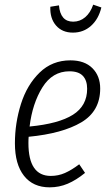

<svg xmlns="http://www.w3.org/2000/svg" viewBox="-20 -793 471 824"><path d="M103 -206Q102 -197 102 -179Q102 -38 198 -38Q230 -38 258.5 -50.5Q287 -63 320 -88L345 -51Q307 -20 270.5 -4.5Q234 11 193 11Q122 11 83 -38.5Q44 -88 44 -178Q44 -265 70 -347Q96 -429 150 -481.5Q204 -534 282 -534Q343 -534 376.5 -500.5Q410 -467 410 -413Q410 -316 329 -268Q248 -220 103 -206ZM107 -250Q232 -262 293 -300.5Q354 -339 354 -412Q354 -448 335.5 -467.5Q317 -487 278 -487Q205 -487 162 -418Q119 -349 107 -250ZM196 -764 233 -770Q239 -700 294 -700Q323 -700 345.5 -719Q368 -738 380 -773L415 -761Q403 -711 370.5 -682Q338 -653 293 -653Q247 -653 220.5 -683.5Q194 -714 196 -764Z"/></svg>

Font: Fira Sans Extra Condensed Light
Style: Italic
Weight: 300
Width: 3
Italic angle: -8°
Designer: Carrois Corporate & Edenspiekermann AG
Foundry: Carrois Corporate GbR & Edenspiekermann AG
Version: Version 4.203